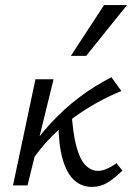

<svg xmlns="http://www.w3.org/2000/svg" viewBox="-20 -727 518 753"><path d="M105 -97 78 -114Q125 -185 178 -242.5Q231 -300 290.5 -345Q350 -390 417 -424L456 -370Q411 -352 364.5 -326.5Q318 -301 272 -268Q226 -235 183.5 -192.5Q141 -150 105 -97ZM31 0 119 -416H190L88 0ZM340 6Q301 6 272 -19.5Q243 -45 226.5 -100Q210 -155 209 -244L260 -297Q265 -208 279 -155Q293 -102 315 -79.5Q337 -57 364 -57Q378 -57 391.5 -62Q405 -67 417 -74Q429 -81 437 -87L460 -58Q432 -30 403.5 -12Q375 6 340 6ZM258 -508 388 -707H478L318 -508Z"/></svg>

Font: Ysabeau Office Medium
Style: Italic
Weight: 500
Italic angle: -12°
Designer: Christian Thalmann (Catharsis Fonts)
Version: Version 2.001;gftools[0.9.30]; featfreeze: tnum,lnum,ss02